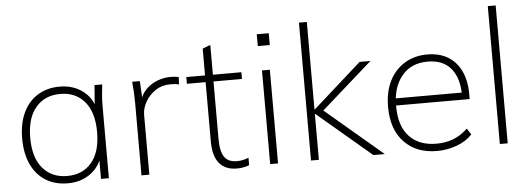

<svg xmlns="http://www.w3.org/2000/svg" viewBox="-49 -874 2810 1021"><g transform="rotate(-5 1356.0 -364.0)"><path d="M276 8Q208 8 158 -23Q108 -54 81 -112Q54 -170 54 -250Q54 -331 81.5 -388.5Q109 -446 159 -477Q209 -508 276 -508Q347 -508 397.5 -471Q448 -434 464 -369H452L462 -500H503Q500 -472 497.5 -445Q495 -418 495 -392V0H453V-131H464Q448 -66 397 -29Q346 8 276 8ZM276 -31Q358 -31 406 -87.5Q454 -144 454 -250Q454 -356 406 -412.5Q358 -469 276 -469Q194 -469 145.5 -412.5Q97 -356 97 -250Q97 -144 145.5 -87.5Q194 -31 276 -31Z M669 0V-386Q669 -414 667.5 -443Q666 -472 663 -500H704L710 -391L701 -390Q711 -430 737.5 -456Q764 -482 798.5 -495Q833 -508 867 -508Q879 -508 890.5 -507Q902 -506 912 -503L910 -464Q900 -467 888.5 -468Q877 -469 864 -469Q818 -469 783.5 -445.5Q749 -422 730 -387.5Q711 -353 711 -320V0Z M1178 8Q1117 8 1084.5 -30.5Q1052 -69 1052 -148V-464H952V-500H1052V-643L1094 -659V-500H1246V-464H1094V-157Q1094 -91 1114.5 -61Q1135 -31 1181 -31Q1201 -31 1217 -35Q1233 -39 1244 -44V-4Q1233 1 1214.5 4.5Q1196 8 1178 8Z M1356 0V-500H1398V0ZM1345 -631V-694H1409V-631Z M1574 0V-736H1616V-269H1618L1877 -500H1935L1642 -241L1645 -274L1968 0H1907L1618 -245H1616V0Z M2247 8Q2137 8 2072 -59.5Q2007 -127 2007 -248Q2007 -328 2036 -386Q2065 -444 2117.5 -476Q2170 -508 2238 -508Q2303 -508 2348.5 -480.5Q2394 -453 2418.5 -401.5Q2443 -350 2443 -279V-252H2034V-290H2421L2404 -277Q2404 -367 2362 -418.5Q2320 -470 2237 -470Q2149 -470 2099.5 -410Q2050 -350 2050 -253V-248Q2050 -142 2102 -86.5Q2154 -31 2247 -31Q2294 -31 2335 -46Q2376 -61 2414 -97L2435 -64Q2404 -30 2353 -11Q2302 8 2247 8Z M2582 0V-736H2624V0Z"/></g></svg>

Font: Mulish ExtraLight
Style: Regular
Weight: 200
Designer: Vernon Adams
Foundry: Vernon Adams
Version: Version 3.603